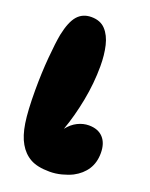

<svg xmlns="http://www.w3.org/2000/svg" viewBox="-138 -799 687 879"><g transform="rotate(20 205.5 -359.5)"><path d="M214 6Q154 6 119.5 -13.5Q85 -33 64 -70Q43 -106 34 -164Q25 -222 25 -323Q25 -406 31.5 -482Q38 -558 46 -600Q60 -667 85.5 -696Q111 -725 153 -725Q197 -725 222 -698Q247 -671 257.5 -626.5Q268 -582 268 -527Q268 -444 251.5 -358.5Q235 -273 209 -201Q230 -228 257 -241.5Q284 -255 312 -255Q357 -255 381.5 -228.5Q406 -202 406 -154Q406 -108 384.5 -74.5Q363 -41 323 -20Q301 -9 272 -1.5Q243 6 214 6Z"/></g></svg>

Font: DynaPuff Condensed
Style: Bold
Weight: 700
Width: 3
Designer: Toshi Omagari, Jennifer Daniel
Foundry: Google Fonts
Version: Version 2.000; ttfautohint (v1.8.4.7-5d5b)